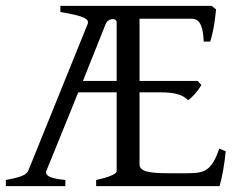

<svg xmlns="http://www.w3.org/2000/svg" viewBox="-20 -635 818 655"><path d="M378 -560V-359H263L340 -552C345 -566 358 -570 365 -570C372 -570 378 -566 378 -560ZM750 -119 728 -128C702 -53 679 -44 620 -44H557C487 -44 456 -50 456 -75V-320H525C573 -320 601 -314 622 -293C633 -301 654 -322 667 -345L654 -359H456V-571H635C667 -571 673 -533 675 -493H697C711 -535 716 -592 717 -603L702 -615H186V-594C258 -582 280 -573 280 -559C280 -557 280 -555 279 -553L77 -54C70 -37 48 -30 0 -21V0H203V-21C162 -25 137 -32 137 -47C137 -49 138 -51 139 -54L247 -320H378V-51C378 -39 337 -27 308 -21V0H729C738 -30 746 -76 750 -119Z"/></svg>

Font: Temporarium
Style: Regular
Weight: 400
Version: Version 1.1